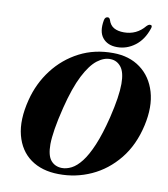

<svg xmlns="http://www.w3.org/2000/svg" viewBox="-97 -986 946 1080"><g transform="rotate(10 376.0 -446.5)"><path d="M496.5 -712.5Q588.5 -712 652 -665Q715.5 -618 740 -535Q764.5 -452 740 -342.5Q714 -226.5 649.5 -147Q585 -67.5 496.5 -27.2Q408 13 310 11.5Q214 10.5 150.2 -35.5Q86.5 -81.5 64.5 -166.8Q42.5 -252 72.5 -369.5Q97.5 -468 157.2 -546Q217 -624 303.5 -668.8Q390 -713.5 496.5 -712.5ZM322 -25.5Q349 -25 377.5 -39.5Q406 -54 434.2 -90.2Q462.5 -126.5 489.5 -190.5Q516.5 -254.5 541 -353Q556.5 -417.5 563.8 -466Q571 -514.5 571 -549.5Q571 -615.5 547.5 -645.2Q524 -675 488 -676Q450.5 -678 412 -648.5Q373.5 -619 337.5 -549Q301.5 -479 271.5 -359Q253.5 -286.5 245.2 -234.5Q237 -182.5 236.5 -146.5Q236.5 -81.5 259.8 -54Q283 -26.5 322 -25.5ZM534 -837.5Q606.5 -837.5 653 -894Q664 -905 672 -905Q688.5 -905 680.5 -884.5Q658.5 -818.5 612.2 -783.8Q566 -749 510.5 -749Q456 -749 427.8 -783.8Q399.5 -818.5 411.5 -884.5Q415 -905 431.5 -905Q440 -905 444.5 -894Q454 -863 476.8 -850.2Q499.5 -837.5 534 -837.5Z"/></g></svg>

Font: Fraunces 72pt S000
Style: Bold Italic
Weight: 700
Italic angle: -16°
Version: Version 1.000; ttfautohint (v1.8.3)